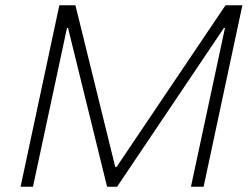

<svg xmlns="http://www.w3.org/2000/svg" viewBox="-20 -708 957 728"><path d="M58 0 205 -688H266L417 -75H422L835 -688H899L752 0H704L833 -602H829L424 0H386L238 -602H234L105 0Z"/></svg>

Font: Saira Thin ExtraLight
Style: Italic
Weight: 250
Italic angle: -12°
Version: Version 1.101